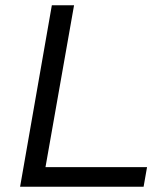

<svg xmlns="http://www.w3.org/2000/svg" viewBox="-20 -706 634 726"><path d="M56 0 176 -686H260L152 -74H536L523 0Z"/></svg>

Font: Archivo SemiExpanded Light
Style: Italic
Weight: 300
Width: 6
Italic angle: -10°
Designer: Hector Gatti
Foundry: Omnibus-Type
Version: Version 2.001